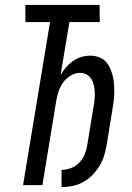

<svg xmlns="http://www.w3.org/2000/svg" viewBox="-20 -755 540 783"><path d="M231 8V-62Q250 -62 269.5 -69.5Q289 -77 303.5 -92Q318 -107 325.5 -126Q333 -145 336 -164L361 -317Q364 -332 365.5 -347Q367 -362 366.5 -377Q366 -392 363 -406Q360 -420 353 -432Q346 -444 333.5 -451Q321 -458 306 -458Q287 -458 268 -446.5Q249 -435 237 -418Q225 -401 218.5 -381Q212 -361 209 -342L153 0H74L184 -665H84L83 -735H386L387 -665H263L227 -449Q237 -466 249.5 -480.5Q262 -495 277.5 -506Q293 -517 311 -522.5Q329 -528 347 -528Q365 -528 381.5 -522.5Q398 -517 409.5 -505.5Q421 -494 428 -478.5Q435 -463 439.5 -446.5Q444 -430 445 -412.5Q446 -395 446 -377Q446 -359 443.5 -341.5Q441 -324 438 -306L415 -164Q411 -142 404.5 -120Q398 -98 385.5 -78Q373 -58 356.5 -41Q340 -24 319 -12.5Q298 -1 275.5 3.5Q253 8 231 8Z"/></svg>

Font: Iosevka SS18
Style: Italic
Weight: 400
Italic angle: -9°
Monospace: yes
Designer: Belleve Invis
Foundry: Belleve Invis
Version: Version 25.1.1; ttfautohint (v1.8.4)